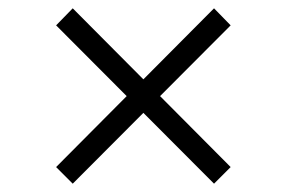

<svg xmlns="http://www.w3.org/2000/svg" viewBox="-20 -538 690 462"><path d="M155 -96 115 -136 495 -518 535 -477ZM495 -96 115 -477 155 -518 535 -136Z"/></svg>

Font: Azeret Mono ExtraLight
Style: Regular
Weight: 250
Designer: Martin Vácha
Foundry: Displaay
Version: Version 1.002